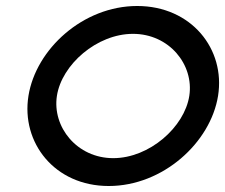

<svg xmlns="http://www.w3.org/2000/svg" viewBox="-20 -610 751 641"><path d="M75 -290C50 -134 162 11 343 11C524 11 683 -134 708 -290C733 -446 619 -590 438 -590C257 -590 100 -446 75 -290ZM170 -290C186 -394 303 -497 424 -497C545 -497 628 -394 612 -290C596 -186 479 -82 358 -82C237 -82 154 -186 170 -290Z"/></svg>

Font: Charger Sport
Style: SeBdExtObl
Weight: 600
Designer: Jasper
Foundry: Cannot Into Space Fonts
Version: Version 1.1